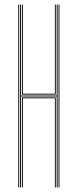

<svg xmlns="http://www.w3.org/2000/svg" viewBox="-20 -820 340 840"><path d="M68 0V-800H72V-402H228V-800H232V0H228V-398H72V0ZM76 0V-394H224V0H220V-390H80V0ZM60 0V-800H64V0ZM236 0V-800H240V0ZM76 -406V-800H80V-410H220V-800H224V-406Z"/></svg>

Font: Big Shoulders Inline Thin
Style: Regular
Weight: 100
Designer: Patric King
Foundry: XO Type Co
Version: Version 2.002